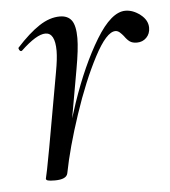

<svg xmlns="http://www.w3.org/2000/svg" viewBox="-39 -431 421 475"><g transform="rotate(-5 172.0 -193.5)"><path d="M289 -395Q308 -395 326 -381Q344 -367 344 -348Q344 -333 334.5 -323.5Q325 -314 311 -314Q300 -314 293.5 -318.5Q287 -323 280 -333Q276 -338 271 -342.5Q266 -347 260 -347Q238 -347 207.5 -289Q177 -231 150 -150Q123 -69 111 -7L101 -8Q116 -88 147 -179Q178 -270 216 -332.5Q254 -395 289 -395ZM57 2 62 -21 72 -74 105 -259Q111 -292 111 -311Q111 -356 87 -356Q65 -356 26 -319L24 -318Q21 -318 19 -321.5Q17 -325 18 -327Q49 -361 75 -378Q101 -395 126 -395Q146 -395 155.5 -382Q165 -369 165 -338Q165 -311 156 -261L111 -7Q108 8 79 8Q66 8 61.5 6.5Q57 5 57 2Z"/></g></svg>

Font: Cormorant Infant
Style: Italic
Weight: 400
Italic angle: -10°
Designer: Christian Thalmann (Catharsis Fonts)
Foundry: Catharsis Fonts
Version: Version 4.000